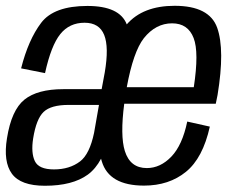

<svg xmlns="http://www.w3.org/2000/svg" viewBox="-20 -620 789 646"><path d="M131 5Q49.5 5 20 -35.5Q-9.5 -76 3.5 -155Q18.5 -249.5 62.2 -284.8Q106 -320 193 -320H322Q324 -331 326 -341.5L332.5 -376.5Q347 -461.5 330.5 -502.5Q314 -543.5 264.5 -543.5Q213.5 -543.5 182.8 -505.2Q152 -467 131.5 -374L51 -390Q75.5 -486.5 118.5 -543.2Q161.5 -600 274 -600Q382.5 -600 406.5 -538Q461 -600.5 567.5 -600.5Q684.5 -600.5 710.8 -526.5Q737 -452.5 712 -300.5Q709 -283.5 706 -271H398Q384 -163.5 400 -112Q418 -54.5 474 -54.5Q519.5 -54.5 556.5 -93Q593.5 -131.5 610 -211L686 -194Q662.5 -88 605.5 -41.8Q548.5 4.5 464.5 4.5Q347 4.5 322.5 -77Q321 -81.5 320 -86Q302 -52 275.5 -32.5Q224 5 131 5ZM406.5 -326.5H632Q650 -444.5 631.5 -492Q612.5 -541.5 559 -541.5Q504 -541.5 464 -491.5Q428.5 -446 406.5 -326.5ZM296.5 -173 313 -267H210.5Q151.5 -267 126.8 -243.5Q102 -220 91.5 -154Q84 -106 97.2 -78Q110.5 -50 161.5 -50Q214 -50 249.5 -77Q281.5 -101.5 296.5 -173Z"/></svg>

Font: Anybody
Style: Italic
Weight: 400
Italic angle: -10°
Designer: Tyler Finck
Foundry: Etcetera Type Company
Version: Version 1.010; ttfautohint (v1.8.3) -l 8 -r 50 -G 200 -x 14 